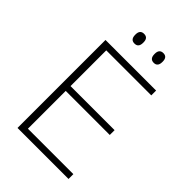

<svg xmlns="http://www.w3.org/2000/svg" viewBox="-237 -894 986 986"><g transform="rotate(45 256.0 -401.0)"><path d="M87 0V-639H127.5V0ZM99.5 0V-35H457.5V0ZM109.5 -309.5V-344.5H447.5V-309.5ZM98.5 -604V-639H454.5V-604ZM205 -731Q190.5 -731 183.2 -739.8Q176 -748.5 176 -765V-768.5Q176 -784.5 183.2 -793Q190.5 -801.5 205 -801.5Q220 -801.5 227 -793Q234 -784.5 234 -768.5V-765Q234 -748.5 227 -739.8Q220 -731 205 -731ZM345 -731Q330.5 -731 323.2 -739.8Q316 -748.5 316 -765V-768.5Q316 -784.5 323.2 -793Q330.5 -801.5 345 -801.5Q359.5 -801.5 366.5 -793Q373.5 -784.5 373.5 -768.5V-765Q373.5 -748.5 366.5 -739.8Q359.5 -731 345 -731Z"/></g></svg>

Font: Anek Latin Medium ExtraLight
Style: Regular
Weight: 250
Version: Version 1.003